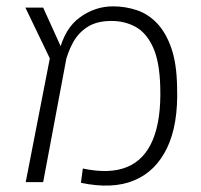

<svg xmlns="http://www.w3.org/2000/svg" viewBox="-20 -574 632 605"><path d="M235 2 241 -43Q326 -25 381 -48Q436 -71 462 -134.5Q488 -198 485 -299Q483 -380 462 -425.5Q441 -471 407 -489.5Q373 -508 331 -508Q285 -508 255.5 -489Q226 -470 209.5 -439Q193 -408 185 -374L166 -410Q184 -485 232 -519.5Q280 -554 336 -554Q375 -554 411 -542Q447 -530 475 -500.5Q503 -471 520 -422Q537 -373 538 -299Q542 -182 506.5 -108Q471 -34 402.5 -5.5Q334 23 235 2ZM61 0 137 -390 60 -550H116L189 -389L116 0Z"/></svg>

Font: Assistant ExtraLight Light
Style: Regular
Weight: 300
Version: Version 3.000